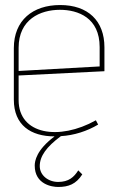

<svg xmlns="http://www.w3.org/2000/svg" viewBox="-20 -530 474 763"><path d="M376 -266 54 -248V-340C54 -453 140 -491 218 -491C291 -491 376 -459 376 -343ZM291 147C274 174 253 193 211 193C172 193 138 167 138 130C138 91 164 54 222 11C274 8 327 -9 370 -35L361 -52C215 30 54 5 54 -132V-230L395 -247V-342C395 -447 330 -510 219 -510C110 -510 35 -449 35 -339V-134C35 -33 102 12 197 12C124 66 118 111 118 128C118 203 187 213 211 213C252 213 282 202 307 163Z"/></svg>

Font: Advent Pro
Style: Thin
Weight: 100
Designer: Andreas Kalpakidis
Foundry: Andreas Kalpakidis
Version: Version 2.002 2007